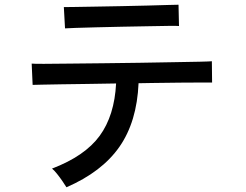

<svg xmlns="http://www.w3.org/2000/svg" viewBox="-20 -762 1040 812"><path d="M261 30Q255 20 244 4Q233 -12 221 -27Q209 -42 200 -49Q339 -102 401.5 -187.5Q464 -273 471 -409Q408 -408 348.5 -407Q289 -406 240.5 -405.5Q192 -405 159.5 -404Q127 -403 118 -403L114 -493Q122 -492 165 -492Q208 -492 274 -493Q340 -494 417 -494.5Q494 -495 571.5 -496.5Q649 -498 715 -499Q781 -500 824.5 -501Q868 -502 876 -503L877 -413Q868 -413 832 -413Q796 -413 741 -412.5Q686 -412 621 -411Q607 -411 593.5 -410.5Q580 -410 566 -410Q559 -247 485 -141Q411 -35 261 30ZM255 -642 250 -732Q258 -732 294 -732.5Q330 -733 382.5 -734Q435 -735 493 -736Q551 -737 603.5 -738.5Q656 -740 692 -741Q728 -742 735 -742L737 -652Q728 -653 692 -652.5Q656 -652 604.5 -651Q553 -650 496.5 -649Q440 -648 388 -646.5Q336 -645 300 -644Q264 -643 255 -642Z"/></svg>

Font: Zen Kaku Gothic New Medium
Style: Regular
Weight: 500
Designer: Yoshimichi Ohira
Foundry: Positype
Version: Version 1.002